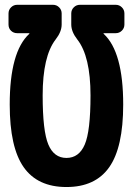

<svg xmlns="http://www.w3.org/2000/svg" viewBox="-20 -750 540 780"><path d="M450.2 -730.5Q464.8 -730.5 475.1 -720.2Q485.4 -710 485.4 -695.3V-650.4Q485.4 -635.7 475.1 -625.5Q464.8 -615.2 450.2 -615.2H401.4Q400.4 -615.2 400.4 -614.3Q400.4 -613.3 401.4 -612.3Q480.5 -539.1 480.5 -325.2Q480.5 -151.4 423.8 -70.8Q367.2 9.8 250 9.8Q132.8 9.8 76.2 -70.8Q19.5 -151.4 19.5 -325.2Q19.5 -539.1 98.6 -612.3Q99.6 -613.3 99.6 -614.3Q99.6 -615.2 98.6 -615.2H49.8Q35.2 -615.2 24.9 -625Q14.6 -634.8 14.6 -650.4V-695.3Q14.6 -710 24.9 -720.2Q35.2 -730.5 49.8 -730.5H195.3Q210 -730.5 220.2 -720.2Q230.5 -710 230.5 -695.3V-650.4Q230.5 -621.1 206.1 -589.8Q153.3 -521.5 153.3 -362.3Q153.3 -217.8 176.3 -163.1Q199.2 -108.4 250 -108.4Q300.8 -108.4 324.2 -162.6Q347.7 -216.8 347.7 -362.3Q347.7 -521.5 293.9 -589.8Q269.5 -621.1 269.5 -650.4V-695.3Q269.5 -710 279.8 -720.2Q290 -730.5 304.7 -730.5Z"/></svg>

Font: Rounded-L Mgen+ 1m bold
Style: Bold
Weight: 700
Designer: [Source Han Sans]
Ryoko NISHIZUKA  (kana & ideographs); Paul D. Hunt (Latin, Greek & Cyrillic); Wenlong ZHANG  (bopomofo
Version: Version 1.059.20150602